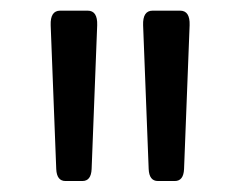

<svg xmlns="http://www.w3.org/2000/svg" viewBox="-20 -737 444 355"><path d="M73.7 -690.4Q72.8 -717.3 91.3 -717.3H142.1Q160.6 -717.3 159.7 -690.4L149.4 -424.3Q148.4 -402.3 132.3 -402.3H101.1Q85 -402.3 84 -424.3ZM244.6 -690.4Q243.7 -717.3 262.2 -717.3H313Q331.5 -717.3 330.6 -690.4L320.3 -424.3Q319.3 -402.3 303.2 -402.3H272Q255.9 -402.3 254.9 -424.3Z"/></svg>

Font: Istok
Style: Regular
Weight: 500
Designer: Andrey V. Panov
Foundry: Andrey V. Panov
Version: Version 1.0.3